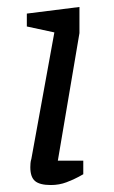

<svg xmlns="http://www.w3.org/2000/svg" viewBox="-20 -527 328 551"><path d="M136 -434 57 -451V-488L208 -507V-432L146 -66H219V-27Q219 -27 205.5 -19.5Q192 -12 171 -4Q150 4 126 4Q94 4 80.5 -7.5Q67 -19 67 -47Q67 -52 67.5 -58.5Q68 -65 70 -71Z"/></svg>

Font: Faustina VF Beta
Style: Italic
Weight: 400
Italic angle: -8°
Designer: Alfonso Garcia
Foundry: Omnibus-Type
Version: Version 1.006